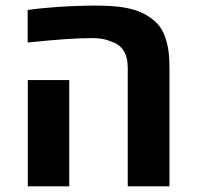

<svg xmlns="http://www.w3.org/2000/svg" viewBox="-20 -661 697 681"><path d="M433.1 0V-419.4Q433.1 -459.5 417.7 -482.4Q402.3 -505.4 371.6 -514.6Q347.7 -525.9 306.6 -525.9Q266.1 -525.9 212.4 -522.2Q158.7 -518.6 78.1 -510.3V-625.5Q104 -629.4 129.9 -631.8Q155.8 -634.3 182.1 -636.2Q218.8 -638.7 253.4 -639.9Q288.1 -641.1 320.8 -641.1Q377.9 -641.1 417.7 -634.8Q457.5 -628.4 486.3 -614.3Q515.6 -599.6 535.2 -580.1Q554.7 -560.5 565.4 -530.8Q574.2 -505.4 577.6 -479.7Q581.1 -454.1 581.1 -419.4V0ZM78.6 0V-377H225.6V0Z"/></svg>

Font: Open Sans
Style: Bold
Weight: 700
Designer: Monotype Design Team
Foundry: Monotype Imaging Inc.
Version: Version 3.000; ttfautohint (v1.8.4)